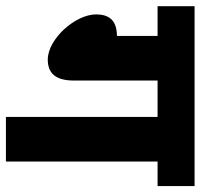

<svg xmlns="http://www.w3.org/2000/svg" viewBox="-34 -628 662 633"><g transform="rotate(90 296.5 -311.0)"><path d="M245 -500H365V0H512V-500H593V-622H0V-500H98V-366C42 -366 27 -335 27 -297C27 -229 108 -138 176 -138C222 -138 245 -165 245 -224Z"/></g></svg>

Font: Noto Sans SemiCondensed ExtraBold
Style: Italic
Weight: 800
Width: 4
Italic angle: -12°
Designer: Monotype Design Team
Foundry: Monotype Imaging Inc.
Version: Version 2.013